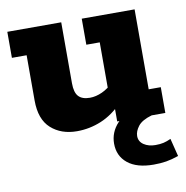

<svg xmlns="http://www.w3.org/2000/svg" viewBox="-70 -469 696 719"><g transform="rotate(-10 278.5 -109.5)"><path d="M197 10Q137 10 98.5 -24.5Q60 -59 60 -131V-303H4V-402H209V-170Q209 -135 223 -120Q237 -105 266 -105Q289 -105 313 -116Q337 -127 356 -147L338 -112V-303H287V-402H488V-98H534V0H351V-65L372 -67Q334 -27 289.5 -8.5Q245 10 197 10ZM458 183Q394 183 359.5 155Q325 127 325 80Q325 37 355.5 4Q386 -29 436 -45L482 0Q444 11 429.5 30Q415 49 415 67Q415 88 433 100Q451 112 477 112Q495 112 508 109Q521 106 536 99L553 167Q527 176 505.5 179.5Q484 183 458 183Z"/></g></svg>

Font: Rokkitt ExtraBold
Style: Regular
Weight: 800
Version: Version 3.103